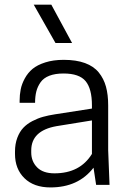

<svg xmlns="http://www.w3.org/2000/svg" viewBox="-20 -800 552 831"><path d="M396 0 384.8 -74.2Q319.3 11.2 198.2 11.2Q126.5 11.2 85.7 -28.8Q44.9 -68.8 44.9 -133.8V-144Q44.9 -177.2 54.9 -203.6Q64.9 -230 80.8 -246.8Q96.7 -263.7 120.1 -275.9Q143.6 -288.1 166.5 -294.4Q189.5 -300.8 217.8 -305.2L377.9 -330.1V-344.2Q377.9 -415.5 350.6 -448.7Q323.2 -481.9 254.9 -481.9Q218.8 -481.9 193.6 -472.2Q168.5 -462.4 155.5 -443.8Q142.6 -425.3 137.2 -404.1Q131.8 -382.8 131.8 -355H64.9V-363.8Q64.9 -389.6 69.6 -413.1Q74.2 -436.5 87.4 -460.7Q100.6 -484.9 121.1 -502Q141.6 -519 176.3 -530Q210.9 -541 255.9 -541Q309.6 -541 347.7 -527.1Q385.7 -513.2 407.5 -486.3Q429.2 -459.5 438.7 -424.8Q448.2 -390.1 448.2 -344.2V-149.9L454.1 0ZM215.8 -49.8Q326.2 -49.8 377.9 -133.8V-278.8L224.1 -253.9Q115.2 -234.4 115.2 -148.9V-140.1Q115.2 -101.6 140.6 -75.7Q166 -49.8 215.8 -49.8ZM126 -779.8H202.1L292 -613.8H220.2Z"/></svg>

Font: Cooper Hewitt
Style: Book
Weight: 705
Designer: Village Type and Design LLC
Foundry: Cooper Hewitt Smithsonian Design Museum
Version: 1.000